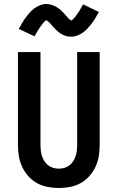

<svg xmlns="http://www.w3.org/2000/svg" viewBox="-20 -931 590 963"><path d="M275 12Q247 12 218.5 6.5Q190 1 165.5 -12.5Q141 -26 122 -47.5Q103 -69 91 -94.5Q79 -120 74.5 -148.5Q70 -177 70 -205V-670H183V-205Q183 -191 184.5 -176.5Q186 -162 190.5 -148.5Q195 -135 202.5 -123Q210 -111 221.5 -102Q233 -93 247 -89Q261 -85 275 -85Q289 -85 303 -89Q317 -93 328.5 -102Q340 -111 347.5 -123Q355 -135 359.5 -148.5Q364 -162 365.5 -176.5Q367 -191 367 -205V-670H480V-205Q480 -177 475.5 -148.5Q471 -120 459 -94.5Q447 -69 428 -47.5Q409 -26 384.5 -12.5Q360 1 331.5 6.5Q303 12 275 12ZM337 -747Q332 -747 327 -747.5Q322 -748 317 -749Q312 -750 307.5 -751.5Q303 -753 298.5 -755Q294 -757 289.5 -759.5Q285 -762 281.5 -764.5Q278 -767 273.5 -770.5Q269 -774 265.5 -777.5Q262 -781 258.5 -784.5Q255 -788 251.5 -791.5Q248 -795 245.5 -797.5Q243 -800 239 -805Q235 -810 231.5 -814Q228 -818 224.5 -821Q221 -824 216.5 -826.5Q212 -829 212 -832L214 -833Q215 -833 215 -832L212 -830Q209 -828 206 -825.5Q203 -823 201 -820.5Q199 -818 197.5 -816.5Q196 -815 194.5 -813Q193 -811 191.5 -809Q190 -807 188.5 -805Q187 -803 185 -800.5Q183 -798 181.5 -795.5Q180 -793 178 -790Q176 -787 174 -784Q172 -781 170 -778Q168 -775 166 -771.5Q164 -768 162 -764.5Q160 -761 158 -757Q156 -753 153 -749L74 -786Q84 -804 93 -819Q102 -834 111.5 -846.5Q121 -859 130.5 -869.5Q140 -880 153 -889.5Q166 -899 181.5 -905Q197 -911 213 -911Q218 -911 223 -910Q228 -909 233 -908Q238 -907 242.5 -905.5Q247 -904 251.5 -902Q256 -900 260.5 -897.5Q265 -895 268.5 -892.5Q272 -890 276.5 -887Q281 -884 284.5 -880.5Q288 -877 291.5 -873.5Q295 -870 298.5 -866.5Q302 -863 304.5 -860Q307 -857 311 -852.5Q315 -848 318.5 -844Q322 -840 325.5 -836.5Q329 -833 333.5 -831Q338 -829 338 -825H335Q335 -826 338 -828Q341 -830 344 -832.5Q347 -835 349 -837.5Q351 -840 352.5 -841.5Q354 -843 355.5 -844.5Q357 -846 358.5 -848Q360 -850 361.5 -852.5Q363 -855 365 -857.5Q367 -860 368.5 -862.5Q370 -865 372 -867.5Q374 -870 376 -873Q378 -876 380 -879.5Q382 -883 384 -886.5Q386 -890 388 -893.5Q390 -897 392 -901Q394 -905 397 -909L476 -871Q466 -853 457 -838Q448 -823 438.5 -811Q429 -799 419.5 -788.5Q410 -778 397 -768.5Q384 -759 368.5 -753Q353 -747 337 -747Z"/></svg>

Font: Lode Term
Style: Bold
Weight: 700
Monospace: yes
Designer: Belleve Invis
Foundry: Belleve Invis
Version: Version 29.2.0